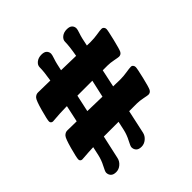

<svg xmlns="http://www.w3.org/2000/svg" viewBox="-178 -737 936 936"><g transform="rotate(-45 290.5 -268.5)"><path d="M10.7 -111.3Q10.7 -123.5 24.9 -175.5Q39.1 -227.5 48.3 -237.8Q59.1 -249.5 72.3 -249.5Q75.7 -249.5 84 -249.3Q92.3 -249 108.6 -248.8Q125 -248.5 136.7 -248.5L155.3 -334.5H145.5Q127.9 -334.5 106.9 -333.3Q85.9 -332 71.3 -330.8Q56.6 -329.6 54.7 -329.6Q49.3 -329.6 44.9 -333.3Q40.5 -336.9 40.5 -343.3Q40.5 -355.5 54.9 -407.7Q69.3 -460 78.6 -470.2Q88.9 -481.4 102.5 -481.4Q123.5 -481.4 186.5 -480Q195.3 -531.7 195.3 -562.5Q195.3 -577.6 209.5 -588.9Q223.6 -600.1 244.6 -600.1Q264.2 -600.1 272.9 -591.3Q281.7 -582.5 281.7 -569.8Q281.7 -562.5 275.6 -544.7Q269.5 -526.9 266.6 -513.7L258.8 -478.5Q274.9 -478 309.3 -477.3Q343.8 -476.6 360.4 -476.1Q370.6 -532.7 370.6 -562.5Q370.6 -577.6 384.5 -588.9Q398.4 -600.1 419.4 -600.1Q439 -600.1 447.8 -591.3Q456.5 -582.5 456.5 -569.8Q456.5 -562.5 450.4 -544.7Q444.3 -526.9 441.4 -513.7L433.1 -474.6Q446.3 -474.1 458.5 -474.1Q483.9 -474.1 507.1 -478Q530.3 -481.9 541.5 -481.9Q548.3 -481.9 553 -476.6Q557.6 -471.2 557.6 -463.9Q557.6 -454.1 544.9 -401.6Q532.2 -349.1 526.4 -337.9Q519.5 -325.2 505.4 -325.2Q500.5 -325.2 477.1 -329.8Q453.6 -334.5 435.5 -334.5H402.3L382.8 -243.2Q391.6 -243.2 403.1 -242.9Q414.6 -242.7 420.4 -242.4Q426.3 -242.2 428.7 -242.2Q454.1 -242.2 477.3 -246.1Q500.5 -250 511.7 -250Q518.6 -250 522.9 -244.6Q527.3 -239.3 527.3 -231.9Q527.3 -221.7 514.9 -169.4Q502.4 -117.2 496.6 -106Q489.7 -92.8 475.6 -92.8Q470.7 -92.8 447 -97.7Q423.3 -102.5 405.3 -102.5H352.5L326.2 18.6Q322.3 37.1 306.9 50Q291.5 63 272.9 63Q253.9 63 244.9 53.7Q235.8 44.4 235.8 29.8Q235.8 22.5 249.5 -3.4Q263.2 -29.3 269.5 -57.6L279.3 -102.5H177.7L150.9 18.6Q147 37.1 131.8 50Q116.7 63 98.1 63Q79.1 63 70.1 53.7Q61 44.4 61 29.8Q61 22.5 74.7 -3.4Q88.4 -29.3 94.7 -57.6L104.5 -102.5Q88.4 -102.1 69.8 -100.8Q51.3 -99.6 39.1 -98.6Q26.9 -97.7 24.4 -97.7Q19 -97.7 14.9 -101.3Q10.7 -105 10.7 -111.3ZM208.5 -247.1Q225.1 -246.6 259.5 -245.8Q293.9 -245.1 310.5 -244.6L330.6 -334.5H227.5Z"/></g></svg>

Font: Cooper* ExtraBold
Style: Regular
Weight: 800
Designer: Owen Earl
Foundry: indestructible type*
Version: Version 0.001